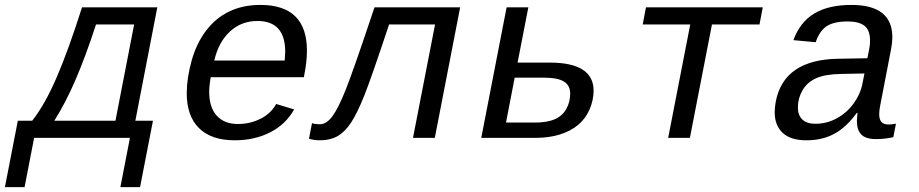

<svg xmlns="http://www.w3.org/2000/svg" viewBox="-99 -558 3720 777"><path d="M443.8 -459H289.6Q247.6 -330.1 206.8 -235.4Q166 -140.6 120.6 -69.3H368.2ZM467.8 199.2H388.2L426.8 0H39.1L0.5 199.2H-79.1L-26.9 -69.3H31.2Q82.5 -134.3 130.1 -244.4Q177.7 -354.5 232.9 -528.3H537.6L448.7 -69.3H520Z M753.9 -245.6Q747.6 -211.9 747.6 -186.5Q747.6 -123.5 778.1 -89.8Q808.6 -56.2 863.8 -56.2Q913.6 -56.2 955.8 -77.6Q998 -99.1 1018.6 -137.2L1091.3 -115.2Q1057.6 -54.7 994.4 -22.5Q931.2 9.8 851.1 9.8Q756.3 9.8 706.5 -39.3Q656.7 -88.4 656.7 -180.7Q656.7 -241.2 676.3 -311.8Q695.8 -382.3 734.9 -433.8Q773.9 -485.4 829.1 -511.7Q884.3 -538.1 954.6 -538.1Q1143.1 -538.1 1143.1 -353Q1143.1 -308.6 1132.8 -257.3L1130.9 -245.6ZM942.9 -473.1Q877.9 -473.1 831.8 -430.7Q785.6 -388.2 768.1 -313H1053.2L1055.2 -348.1Q1055.2 -473.1 942.9 -473.1Z M1572.3 0 1661.6 -459H1475.6Q1403.3 -241.2 1374.5 -169.4Q1345.7 -97.7 1320.8 -60.5Q1295.9 -23.4 1266.6 -6.8Q1237.3 9.8 1195.8 9.8Q1171.9 9.8 1151.4 3.4L1163.6 -59.6Q1175.8 -55.2 1195.8 -55.2Q1222.2 -55.2 1246.1 -87.4Q1270 -119.6 1300.5 -196Q1331.1 -272.5 1416.5 -528.3H1763.2L1660.6 0Z M2125.5 -304.7Q2303.2 -304.7 2303.2 -190.9Q2303.2 -153.3 2287.1 -115.7Q2271 -78.1 2240.7 -52.7Q2210.4 -27.3 2166.7 -13.7Q2123 0 2066.9 0H1848.6L1951.2 -528.3H2039.1L1995.6 -304.7ZM1948.7 -62H2065.9Q2115.7 -62 2146.7 -75.7Q2177.7 -89.4 2193.1 -117.7Q2208.5 -146 2208.5 -178.7Q2208.5 -212.4 2183.1 -228Q2157.7 -243.7 2101.6 -243.7H1983.9Z M2515.1 -528.3H2987.8L2974.6 -459H2782.2L2692.9 0H2605L2694.3 -459H2502Z M3497.6 -54.2Q3510.7 -54.2 3526.9 -57.6L3516.1 -2.9Q3481.9 4.9 3446.8 4.9Q3404.3 4.9 3386.5 -13.7Q3368.7 -32.2 3368.7 -69.3L3371.1 -101.1H3368.2Q3324.7 -41.5 3276.1 -15.9Q3227.5 9.8 3165 9.8Q3100.1 9.8 3068.1 -20.5Q3036.1 -50.8 3036.1 -104Q3036.1 -124 3040.5 -147.5Q3073.7 -317.9 3295.9 -320.3L3411.1 -322.3Q3419.4 -361.8 3420.7 -372.3Q3421.9 -382.8 3421.9 -394.5Q3421.9 -436 3399.4 -453.6Q3377 -471.2 3332 -471.2Q3275.4 -471.2 3246.3 -451.9Q3217.3 -432.6 3202.1 -387.2L3111.8 -395.5Q3138.2 -468.3 3196 -503.2Q3253.9 -538.1 3346.2 -538.1Q3512.2 -538.1 3512.2 -407.7Q3512.2 -385.7 3507.3 -360.4L3463.4 -132.8Q3459 -111.8 3459 -95.7Q3459 -75.2 3467.8 -64.7Q3476.6 -54.2 3497.6 -54.2ZM3200.7 -57.1Q3247.1 -57.1 3287.6 -79.3Q3328.1 -101.6 3355.5 -139.2Q3382.8 -176.8 3390.6 -217.3L3399.4 -260.7L3306.2 -258.8Q3240.2 -257.8 3203.9 -241.5Q3167.5 -225.1 3148.7 -192.6Q3129.9 -160.2 3129.9 -122.6Q3129.9 -92.3 3147.7 -74.7Q3165.5 -57.1 3200.7 -57.1Z"/></svg>

Font: Cousine
Style: Italic
Weight: 400
Italic angle: -12°
Monospace: yes
Designer: Steve Matteson
Foundry: Monotype Imaging Inc.
Version: Version 1.21